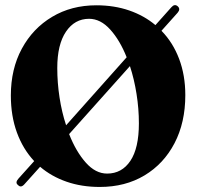

<svg xmlns="http://www.w3.org/2000/svg" viewBox="-20 -731 782 761"><path d="M51.5 2.5Q38.5 -7 53.5 -23.5L115.5 -92.5Q71 -140 47 -205.8Q23 -271.5 23 -352.5Q23 -457.5 66.5 -538Q110 -618.5 186.5 -664.2Q263 -710 362 -710Q433 -710 492.2 -689.5Q551.5 -669 596 -631.5L659 -702Q672 -717 684.5 -706Q696.5 -695 684 -680.5L620 -609Q665.5 -562.5 690 -497.5Q714.5 -432.5 714.5 -354Q714.5 -245.5 671.8 -163.5Q629 -81.5 552.8 -35.8Q476.5 10 375.5 10Q303.5 10 243.8 -10.8Q184 -31.5 139 -70L77 -1Q63 15 51.5 2.5ZM207 -461.5Q207 -403 216 -344.5Q225 -286 242 -234.5L482 -504Q455.5 -571 417 -613.8Q378.5 -656.5 333 -656.5Q276 -656.5 241.5 -605.5Q207 -554.5 207 -461.5ZM530.5 -242Q530.5 -300 521.2 -358.5Q512 -417 495 -469L254 -199.5Q281 -130.5 319.8 -86.8Q358.5 -43 404.5 -43Q463 -43 496.8 -93.5Q530.5 -144 530.5 -242Z"/></svg>

Font: Fraunces 144pt S050
Style: Bold
Weight: 700
Version: Version 1.000; ttfautohint (v1.8.3)